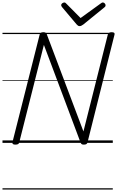

<svg xmlns="http://www.w3.org/2000/svg" viewBox="-20 -1149 942 1544"><path d="M103 14Q76 14 80 -5L299 -871Q301 -881 308 -885.5Q315 -890 328 -890Q340 -890 346.5 -886.5Q353 -883 356 -874L651 -92L847 -871Q850 -881 857 -885.5Q864 -890 878 -890Q906 -890 901 -871L684 -5Q682 5 675 9.5Q668 14 654 14Q643 14 637.5 10.5Q632 7 628 -2L333 -788L135 -5Q133 5 126 9.5Q119 14 103 14ZM807 -1129Q816 -1129 822.5 -1121.5Q829 -1114 829 -1107Q829 -1102 827.5 -1098.5Q826 -1095 821 -1091L650 -952Q641 -946 634.5 -942.5Q628 -939 620 -939Q613 -939 607.5 -942.5Q602 -946 596 -953L478 -1093Q475 -1097 473.5 -1101Q472 -1105 472 -1108Q472 -1117 481 -1123Q490 -1129 497 -1129Q503 -1129 506.5 -1126Q510 -1123 514 -1119L628 -1004L787 -1119Q794 -1124 798 -1126.5Q802 -1129 807 -1129ZM0 365H887V375H0ZM0 -20H887V0H0ZM0 -505H887V-500H0ZM0 -885H887V-875H0Z"/></svg>

Font: Playwrite IS Guides
Style: Regular
Weight: 400
Designer: Veronika Burian, José Scaglione
Foundry: TypeTogether
Version: Version 1.003